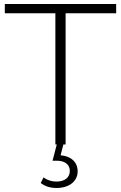

<svg xmlns="http://www.w3.org/2000/svg" viewBox="-20 -720 603 957"><path d="M256 -654V0H263L242 81H262C305 81 328 101 328 132C328 165 302 185 262 185C237 185 215 178 197 164L183 192C204 209 231 217 262 217C323 217 367 185 367 134C367 89 335 58 282 54L296 0H307V-654H559V-700H4V-654Z"/></svg>

Font: Montserrat Light
Style: Regular
Weight: 300
Designer: Julieta Ulanovsky
Foundry: Julieta Ulanovsky
Version: Version 7.200